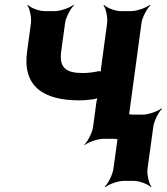

<svg xmlns="http://www.w3.org/2000/svg" viewBox="-20 -574 690 794"><path d="M322 -272C254 -272 224 -293 233 -361L249 -478C252 -502 272 -539 286 -552L284 -554C269 -542 230 -528 206 -528H165C141 -528 106 -542 95 -554L93 -552C103 -539 111 -502 108 -478L92 -361C72 -216 161 -159 307 -159C328 -159 349 -161 369 -164C375 -165 385 -168 388 -171L386 -174C383 -171 380 -160 379 -154L365 -50C362 -26 343 11 329 24L330 26C345 14 384 0 408 0H450C474 0 509 14 520 26L523 24C513 11 504 -26 507 -50L565 -478C568 -502 588 -539 602 -552L600 -554C585 -542 546 -528 522 -528H480C456 -528 421 -542 410 -554L408 -552C418 -539 426 -502 423 -478L398 -293C397 -288 397 -277 400 -274L403 -277C400 -280 390 -280 385 -279C365 -275 346 -272 322 -272ZM590 124 614 -50C617 -74 636 -111 650 -124L648 -126C633 -114 595 -100 571 -100H530C506 -100 470 -114 459 -126L457 -124C467 -111 476 -74 473 -50L449 124C446 148 427 185 413 198L415 200C430 188 468 174 492 174H533C557 174 593 188 604 200L606 198C596 185 587 148 590 124Z"/></svg>

Font: Asimov
Style: EdgeIt
Weight: 500
Designer: Google
Version: Version 2.000980: 2014